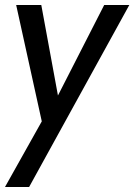

<svg xmlns="http://www.w3.org/2000/svg" viewBox="-33 -510 540 772"><path d="M487 -490 84 242H-13L135 -22L32 -490H133L200 -126L386 -490Z"/></svg>

Font: Cabin
Style: Italic
Weight: 400
Designer: Pablo Impallari
Foundry: Pablo Impallari. www.impallari.com Igino Marini. www.ikern.com
Version: Version 1.005